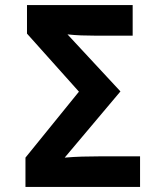

<svg xmlns="http://www.w3.org/2000/svg" viewBox="-20 -734 640 754"><path d="M80 0V-115L290 -374L86 -602V-714H501V-594H352Q325 -594 298.5 -595Q272 -596 245 -599L453 -375L234 -115Q269 -118 302 -119Q335 -120 370 -120H530V0Z"/></svg>

Font: Noto Sans Mono
Style: Bold
Weight: 700
Designer: Monotype Design Team
Foundry: Monotype Imaging Inc.
Version: Version 2.014